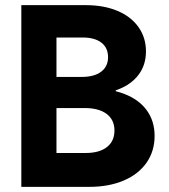

<svg xmlns="http://www.w3.org/2000/svg" viewBox="-20 -727 659 747"><path d="M63 -707H184.1V0H63ZM176.3 -707H313.5Q383.8 -707 436.8 -684.8Q489.7 -662.6 518.8 -621.6Q547.9 -580.6 547.9 -526.9Q547.9 -475.1 519.8 -437Q491.7 -398.9 439 -378.7Q386.2 -358.4 313.5 -358.4H176.3L430.2 -384.3V-357.9L176.3 -383.8H327.1Q405.8 -383.8 463.1 -361.8Q520.5 -339.8 551 -297.9Q581.5 -255.9 581.5 -198.2Q581.5 -139.2 550.3 -94.2Q519 -49.3 461.4 -24.7Q403.8 0 327.1 0H176.3ZM425.3 -219.2Q425.3 -260.7 395 -283.7Q364.7 -306.6 309.6 -306.6H199.7V-131.8H313.5Q366.7 -131.8 396 -154.8Q425.3 -177.7 425.3 -219.2ZM400.4 -504.4Q400.4 -541 374.5 -561Q348.6 -581.1 301.3 -581.1H199.7V-427.7H297.4Q346.7 -427.7 373.5 -448Q400.4 -468.3 400.4 -504.4Z"/></svg>

Font: Wanted Sans Variable
Style: Regular
Weight: 400
Designer: Original Design by Kil Hyung-jin and Kang Hanbin, Wanted Lab, Inc; Hangeul from Source Han Sans by Jang Soo-young and Ka
Foundry: Wanted Lab, Inc.
Version: Version 1.003;Glyphs 3.2 (3227)